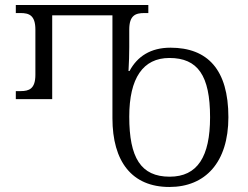

<svg xmlns="http://www.w3.org/2000/svg" viewBox="-20 -734 988 765"><path d="M655 11C798 11 890 -87 890 -267C890 -457 807 -544 659 -544C580 -544 527 -509 496 -451H492C494 -487 495 -517 495 -546V-616C495 -673 520 -682 555 -682H571V-714H43V-682H62C96 -682 121 -673 121 -616V-436C121 -380 96 -371 62 -371H43V-339H188V-673H428V-263C428 -91 505 11 655 11ZM656 -30C541 -30 495 -106 495 -269C495 -423 550 -503 655 -503C768 -503 817 -433 817 -267C817 -110 767 -30 656 -30Z"/></svg>

Font: Noto Serif Georgian Light
Style: Regular
Weight: 300
Designer: Monotype Design Team, Akaki Razmadze
Foundry: Google LLC
Version: Version 2.003